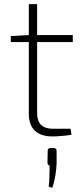

<svg xmlns="http://www.w3.org/2000/svg" viewBox="-20 -651 396 926"><path d="M331 -448V-482H159V-631H119V-482L32 -477V-448H119V-102C119 -32 157 7 233 7C252 7 297 4 325 -1L320 -30H236C185 -30 159 -54 159 -106V-448ZM238 63H226C215 63 209 67 210 78L209 134C209 142 214 147 219 147C219 192 219 213 215 249L232 255C245 219 252 172 253 135V78C253 67 249 63 238 63Z"/></svg>

Font: Exo 2 Extra Light
Style: Regular
Weight: 250
Designer: Natanael Gama
Version: Version 1.001;PS 001.001;hotconv 1.0.88;makeotf.lib2.5.64775